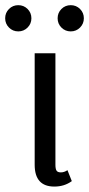

<svg xmlns="http://www.w3.org/2000/svg" viewBox="-28 -703 340 732"><path d="M77.1 -668.8Q91.7 -654.2 91.7 -633.3Q91.7 -612.5 77.1 -597.9Q62.5 -583.3 41.7 -583.3Q20.8 -583.3 6.3 -597.9Q-8.3 -612.5 -8.3 -633.3Q-8.3 -654.2 6.3 -668.8Q20.8 -683.3 41.7 -683.3Q62.5 -683.3 77.1 -668.8ZM277.1 -668.8Q291.7 -654.2 291.7 -633.3Q291.7 -612.5 277.1 -597.9Q262.5 -583.3 241.7 -583.3Q220.8 -583.3 206.2 -597.9Q191.7 -612.5 191.7 -633.3Q191.7 -654.2 206.2 -668.8Q220.8 -683.3 241.7 -683.3Q262.5 -683.3 277.1 -668.8ZM245.8 -12.5Q217.5 8.3 179.2 8.3Q104.2 8.3 104.2 -75V-500H183.3V-75Q183.3 -59.2 187.5 -52.5Q191.7 -45.8 204.2 -45.8Q216.7 -45.8 229.2 -54.2Z"/></svg>

Font: BoonBaan
Style: Regular
Weight: 400
Designer: Sungsit Sawaiwan
Foundry: FontUni
Version: Version 2.0